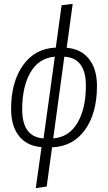

<svg xmlns="http://www.w3.org/2000/svg" viewBox="-20 -763 556 988"><path d="M479 -320.8Q479 -181.2 417.7 -95.2Q356.4 -9.3 248 -4.9L220.2 196.8L164.1 205.1L193.8 -5.9Q118.7 -11.7 77.9 -63Q37.1 -114.3 37.1 -202.1Q37.1 -341.3 98.6 -427.5Q160.2 -513.7 267.1 -518.1L296.9 -735.8L354 -743.2L323.2 -517.1Q397 -511.2 438 -459.5Q479 -407.7 479 -320.8ZM204.1 -50.8 262.2 -471.2Q180.7 -464.8 137.5 -391.6Q94.2 -318.4 94.2 -200.2Q94.2 -58.1 204.1 -50.8ZM253.9 -50.8Q335 -57.1 378.4 -130.6Q421.9 -204.1 421.9 -321.8Q421.9 -465.3 311 -471.2Z"/></svg>

Font: Fira Sans Compressed Light
Style: Italic
Weight: 300
Width: 3
Italic angle: -8°
Designer: Carrois Corporate & Edenspiekermann AG
Foundry: Carrois Corporate GbR & Edenspiekermann AG
Version: Version 4.203;PS 004.203;hotconv 1.0.88;makeotf.lib2.5.64775